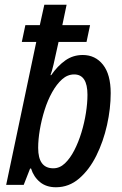

<svg xmlns="http://www.w3.org/2000/svg" viewBox="-20 -780 514 810"><path d="M216 10Q175 10 148.5 -12Q122 -34 111 -69H107L80 0H6L133 -603H72L87 -674H148L167 -760H261L243 -674H360L345 -603H227Q213 -539 206 -508.5Q199 -478 193 -463H196Q223 -502 255.5 -525Q288 -548 329 -548Q382 -548 414.5 -507Q447 -466 447 -387Q447 -322 431.5 -252.5Q416 -183 386.5 -123.5Q357 -64 314 -27Q271 10 216 10ZM205 -70Q232 -70 254 -91Q276 -112 293.5 -146Q311 -180 323.5 -221Q336 -262 342.5 -303.5Q349 -345 349 -380Q349 -466 293 -466Q265 -466 242 -445.5Q219 -425 200 -391Q181 -357 168 -315.5Q155 -274 148 -232.5Q141 -191 141 -156Q141 -70 205 -70Z"/></svg>

Font: Noto Sans Condensed Medium
Style: Italic
Weight: 500
Width: 3
Italic angle: -12°
Designer: Monotype Design Team
Foundry: Monotype Imaging Inc.
Version: Version 2.013; ttfautohint (v1.8.4.7-5d5b)